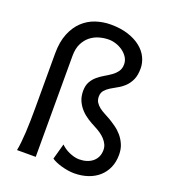

<svg xmlns="http://www.w3.org/2000/svg" viewBox="-145 -896 893 1012"><g transform="rotate(20 302.0 -389.5)"><path d="M372.1 -412.6Q372.1 -393.6 380.6 -380.4Q389.2 -367.2 402.3 -356.9Q415.5 -346.7 432.1 -338.1Q448.7 -329.6 464.8 -320.3Q483.4 -309.1 503.4 -294.9Q523.4 -280.8 539.8 -261.5Q556.2 -242.2 566.9 -217.3Q577.6 -192.4 577.6 -160.2Q577.6 -119.6 563.5 -87.6Q549.3 -55.7 523.9 -33.4Q498.5 -11.2 463.6 0.5Q428.7 12.2 387.2 12.2Q369.6 12.2 350.8 9Q332 5.9 314.9 1Q297.9 -3.9 283.2 -10.3Q268.6 -16.6 259.3 -23.4L283.7 -111.3Q292.5 -102.5 304.4 -94.2Q316.4 -85.9 330.1 -79.8Q343.8 -73.7 358.4 -69.8Q373 -65.9 387.2 -65.9Q409.7 -65.9 429 -72Q448.2 -78.1 462.2 -89.6Q476.1 -101.1 483.9 -117.7Q491.7 -134.3 491.7 -155.8Q491.7 -172.4 484.9 -186.8Q478 -201.2 466.3 -213.9Q454.6 -226.6 439 -237.1Q423.3 -247.6 406.2 -256.3Q384.8 -267.1 363 -281Q341.3 -294.9 323.7 -313.7Q306.2 -332.5 295.2 -356.7Q284.2 -380.9 284.2 -412.6Q284.2 -442.9 295.7 -463.4Q307.1 -483.9 324.5 -498.5Q341.8 -513.2 361.8 -524.7Q381.8 -536.1 399.2 -548.6Q416.5 -561 428 -577.1Q439.5 -593.3 439.5 -617.2Q439.5 -638.2 428.5 -655.8Q417.5 -673.3 400.1 -686Q382.8 -698.7 361.6 -705.8Q340.3 -712.9 319.8 -712.9Q294.4 -712.9 267.6 -705.6Q240.7 -698.2 218.8 -681.2Q196.8 -664.1 182.6 -636Q168.5 -607.9 168.5 -566.4V0H63.5Q67.4 -19 70.3 -45.9Q73.2 -72.8 75 -104.2Q76.7 -135.7 77.4 -170.7Q78.1 -205.6 78.1 -241.2V-546.9Q78.1 -612.8 97.2 -659.2Q116.2 -705.6 147.5 -734.9Q178.7 -764.2 219.2 -777.6Q259.8 -791 302.2 -791Q358.4 -791 400.9 -777.1Q443.4 -763.2 471.9 -740.2Q500.5 -717.3 514.6 -687.7Q528.8 -658.2 528.8 -627Q528.8 -587.9 517.1 -562.7Q505.4 -537.6 488 -521Q470.7 -504.4 450.4 -493.4Q430.2 -482.4 412.8 -471.7Q395.5 -460.9 383.8 -447.5Q372.1 -434.1 372.1 -412.6Z"/></g></svg>

Font: Andika Basic
Style: Regular
Weight: 400
Designer: Annie Olsen & Victor Gaultney
Foundry: SIL International
Version: Version 1.000